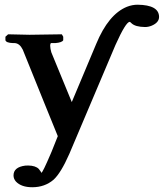

<svg xmlns="http://www.w3.org/2000/svg" viewBox="-20 -579 692 811"><path d="M467.8 -389.2 272.9 70.8Q237.3 151.9 206.1 180.2Q168.9 211.9 116.2 211.9Q70.3 211.9 47.4 188Q37.1 176.3 37.1 162.1Q37.1 127 86.4 120.6Q93.3 120.1 99.1 120.1Q130.4 120.6 144 134.8Q155.3 149.4 154.8 150.9Q160.2 149.9 193.8 71.3Q196.3 65.4 198.2 61L224.1 -3.9Q206.1 -48.8 168.9 -139.6Q106.4 -293 76.2 -369.1Q63 -396 42 -397H35.2Q5.9 -397.9 2.9 -409.2V-423.8L14.2 -434.1Q15.1 -434.1 105 -432.1L241.2 -434.1L247.1 -423.8V-409.2Q242.2 -399.4 213.9 -397H195.8Q191.9 -395 191.9 -386.2Q192.4 -372.6 196.8 -357.9L283.2 -147.9Q295.4 -177.7 320.8 -237.3Q364.7 -341.3 386.2 -393.1Q438 -518.6 516.1 -550.3Q538.6 -559.1 561 -559.1Q651.4 -558.1 651.9 -507.8Q651.9 -483.9 621.1 -470.7Q606.9 -464.8 592.8 -464.8Q551.3 -465.3 535.2 -481Q530.8 -485.8 527.8 -486.8Q511.2 -485.8 467.8 -389.2Z"/></svg>

Font: Linux Libertine O
Style: Bold
Weight: 700
Designer: Philipp H. Poll
Foundry: Philipp H. Poll
Version: Version 5.0.0